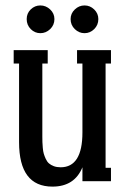

<svg xmlns="http://www.w3.org/2000/svg" viewBox="-20 -673 466 713"><path d="M79.1 -602.1Q79.1 -623.5 94.2 -638.2Q109.4 -652.8 129.9 -652.8Q150.4 -652.8 166.3 -637.9Q182.1 -623 182.1 -602.1Q182.1 -580.1 166.3 -564.9Q150.4 -549.8 129.9 -549.8Q109.4 -549.8 94.2 -564.9Q79.1 -580.1 79.1 -602.1ZM242.2 -602.1Q242.2 -623 257.8 -637.9Q273.4 -652.8 293.9 -652.8Q314.5 -652.8 329.8 -637.9Q345.2 -623 345.2 -602.1Q345.2 -580.1 329.8 -564.9Q314.5 -549.8 293.9 -549.8Q273.4 -549.8 257.8 -564.9Q242.2 -580.1 242.2 -602.1ZM392.1 -486.8V-437H372.1V-49.8H392.1V0H286.1V-51.8Q256.8 20 174.8 20Q50.8 20 50.8 -145V-437H30.8V-486.8H157.2V-437H137.2V-166Q137.2 -152.8 137.5 -145.3Q137.7 -137.7 138.9 -124Q140.1 -110.4 142.6 -102.1Q145 -93.8 149.9 -83Q154.8 -72.3 161.9 -66.2Q168.9 -60.1 179.9 -55.9Q190.9 -51.8 205.1 -51.8Q286.1 -51.8 286.1 -181.2V-437H266.1V-486.8Z"/></svg>

Font: Margherita Semibold
Style: Regular
Weight: 600
Designer: James Puckett
Foundry: Dunwich Type Founders
Version: Version 1.008;hotconv 1.0.109;makeotfexe 2.5.65596